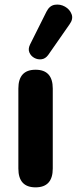

<svg xmlns="http://www.w3.org/2000/svg" viewBox="-20 -798 331 826"><path d="M133 8Q59 8 59 -73V-417Q59 -498 133 -498Q207 -498 207 -417V-73Q207 8 133 8ZM187 -561Q175 -545 158.5 -543Q142 -541 127.5 -549Q113 -557 106.5 -572Q100 -587 109 -606L180 -748Q193 -774 216 -777.5Q239 -781 259.5 -769.5Q280 -758 288 -737Q296 -716 279 -693Z"/></svg>

Font: Chiron GoRound TC
Style: Bold
Weight: 700
Designer: Ryoko NISHIZUKA 西塚涼子 (kana, bopomofo & ideographs); Paul D. Hunt (Latin, Greek & Cyrillic); Sandoll Communications 산돌커뮤니
Foundry: Adobe
Version: Version 1.000;hotconv 1.1.1;makeotfexe 2.6.0